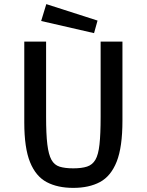

<svg xmlns="http://www.w3.org/2000/svg" viewBox="-20 -899 713 933"><path d="M336 14Q260 14 207 -14Q154 -42 126 -111Q98 -180 98 -304V-697H204V-331Q204 -247 210 -197.5Q216 -148 230 -122.5Q244 -97 270 -89Q296 -81 336 -81Q377 -81 403 -89.5Q429 -98 443.5 -122.5Q458 -147 463.5 -197.5Q469 -248 469 -331V-697H575V-313Q575 -184 547 -113.5Q519 -43 466 -14.5Q413 14 336 14ZM437 -738 180 -797 205 -879 454 -799Z"/></svg>

Font: Ruda SemiBold
Style: Regular
Weight: 600
Designer: Mariela Monsalve and Angelina Sanchez
Foundry: Mariela Monsalve and Angelina Sanchez
Version: Version 2.001